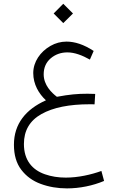

<svg xmlns="http://www.w3.org/2000/svg" viewBox="-20 -686 644 1043"><path d="M497.1 -175.8C479 -176.3 470.2 -176.8 454.6 -176.8C428.2 -176.8 402.3 -175.8 377.4 -173.3C352.5 -170.9 322.8 -166.5 289.1 -160.2C260.3 -182.1 217.3 -223.6 217.3 -282.2C217.3 -318.4 230 -347.2 255.4 -369.1C280.8 -390.6 311 -401.4 346.2 -401.4C385.7 -401.4 427.2 -385.3 468.3 -362.3L488.8 -409.2C435.5 -444.3 386.2 -460 341.3 -460C310.5 -460 281.2 -452.1 253.9 -436.5C198.7 -404.8 160.6 -350.1 160.6 -289.1C160.6 -228 190.9 -176.8 229.5 -141.1C120.6 -92.3 55.7 -13.7 55.7 100.1C55.7 155.8 68.8 201.2 95.7 236.3C122.1 271 157.2 296.9 201.2 313C244.6 329.1 292.5 337.4 343.8 337.4C412.6 337.4 484.4 322.8 545.4 296.9L530.8 242.7C475.6 262.7 405.3 278.8 337.4 278.8C296.4 278.8 258.8 272.9 224.1 260.7C155.3 236.8 109.9 184.6 109.9 96.2C109.9 23.4 141.6 -30.8 205.1 -66.4C268.6 -102.1 356 -119.6 467.3 -119.6H478.5C482.4 -119.6 487.3 -119.6 493.7 -119.1ZM271.5 -612.8 323.7 -560.5 376.5 -612.8 323.7 -665.5Z"/></svg>

Font: Vazirmatn ExtraLight
Style: Regular
Weight: 200
Designer: Saber Rastikerdar
Foundry: Saber Rastikerdar
Version: Version 33.003